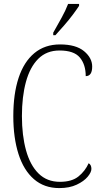

<svg xmlns="http://www.w3.org/2000/svg" viewBox="-20 -951 519 981"><path d="M283 10Q206 10 153.5 -35.5Q101 -81 74.5 -164Q48 -247 48 -358Q48 -471 75 -553Q102 -635 155.5 -679.5Q209 -724 287 -724Q368 -724 409.5 -689.5Q451 -655 451 -611Q451 -562 418 -562Q418 -621 388 -657Q358 -693 284 -693Q218 -693 175.5 -650.5Q133 -608 112.5 -532.5Q92 -457 92 -358Q92 -259 113 -183Q134 -107 177 -64.5Q220 -22 286 -22Q347 -22 381 -49.5Q415 -77 433 -117Q447 -109 447 -88Q447 -71 428 -48Q409 -25 372 -7.5Q335 10 283 10ZM252 -784Q274 -823 294.5 -860Q315 -897 328 -931H384V-921Q373 -904 352.5 -876.5Q332 -849 307.5 -821Q283 -793 263 -771H252Z"/></svg>

Font: Noto Serif Tamil Condensed ExtraLight
Style: Italic
Weight: 200
Width: 3
Italic angle: -12°
Designer: Indian Type Foundry, Tom Grace, and the Monotype Design Team
Foundry: Monotype Imaging Inc.
Version: Version 2.003; ttfautohint (v1.8.4.7-5d5b)